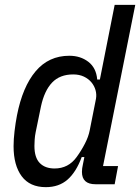

<svg xmlns="http://www.w3.org/2000/svg" viewBox="-20 -760 578 792"><path d="M374 0Q318 0 318 -51Q318 -65 322 -82L328 -112H317Q294 -50 258.5 -19Q223 12 169 12Q103 12 69.5 -33Q36 -78 36 -157Q36 -185 40 -219Q44 -253 50 -284Q73 -402 127 -466Q181 -530 266 -530Q312 -530 344.5 -505Q377 -480 381 -432H392L453 -740H538L405 -75H467L453 0ZM205 -65Q262 -65 296 -112Q315 -138 330 -167Q345 -196 350 -222L376 -353Q379 -371 374 -388.5Q369 -406 357 -420.5Q345 -435 326 -444Q307 -453 282 -453Q227 -453 195 -419.5Q163 -386 149 -321L127 -214Q124 -199 123 -184Q122 -169 122 -158Q122 -110 144 -87.5Q166 -65 205 -65Z"/></svg>

Font: IBM Plex Sans Cond Text
Style: Italic
Weight: 450
Width: 3
Italic angle: -11°
Designer: Mike Abbink, Paul van der Laan, Pieter van Rosmalen
Foundry: Bold Monday
Version: Version 1.3